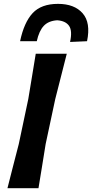

<svg xmlns="http://www.w3.org/2000/svg" viewBox="-20 -998 488 1018"><path d="M19.5 0Q34.5 -58.5 48.2 -112.8Q62 -167 79.5 -234L130 -473Q141.5 -543.5 150.8 -599Q160 -654.5 169.5 -713H334Q319 -654 305 -598.8Q291 -543.5 273 -473L222 -234Q211 -165 202.2 -111Q193.5 -57 184 0ZM351.5 -775.5Q364.5 -835 346 -861.2Q327.5 -887.5 283 -890.5Q237 -887.5 212 -860.8Q187 -834 175 -779.5H86.5Q107.5 -879.5 153.2 -928.5Q199 -977.5 287.5 -977.5Q374.5 -977.5 418.2 -927.5Q462 -877.5 441.5 -779.5Z"/></svg>

Font: Commissioner Loud SemiBold
Style: Italic
Weight: 600
Italic angle: -12°
Designer: Kostas Bartsokas
Foundry: Kostas Bartsokas
Version: Version 1.000; ttfautohint (v1.8.3)